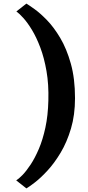

<svg xmlns="http://www.w3.org/2000/svg" viewBox="-20 -856 488 1066"><path d="M396.5 -311Q396.5 -217.5 374 -142Q351.5 -66.5 316.8 -8.5Q282 49.5 244.2 90.5Q206.5 131.5 174.5 156.2Q142.5 181 126.5 190L70 145.5Q83.5 137.5 104.8 115.8Q126 94 150 57.8Q174 21.5 195.8 -29.5Q217.5 -80.5 232 -147.5Q246.5 -214.5 248.5 -297.5Q251 -387.5 238.2 -461Q225.5 -534.5 204 -591.5Q182.5 -648.5 157.5 -689.8Q132.5 -731 109.2 -756.5Q86 -782 71 -792.5L126.5 -836Q140 -828 171.2 -805.8Q202.5 -783.5 240.8 -744.2Q279 -705 314.5 -645.2Q350 -585.5 373.2 -502.8Q396.5 -420 396.5 -311Z"/></svg>

Font: Merriweather Light 18pt Black
Style: Regular
Weight: 900
Version: Version 2.100